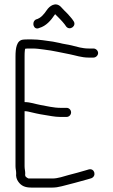

<svg xmlns="http://www.w3.org/2000/svg" viewBox="-20 -856 512 867"><path d="M158 -730C187.9 -738.5 209.8 -763.6 226 -788C226.7 -789.3 227.7 -790.7 229 -792C243.5 -777.5 259.2 -762.5 272 -746L279 -736C295.7 -715.9 327.4 -739.4 312 -761L305 -771C299.7 -777.7 293.7 -784.7 287 -792L269 -810C263.7 -816 258.7 -821.3 254 -826C230.1 -848.6 203.6 -828.9 191 -810C179.3 -792.5 164.4 -773.6 142 -768C120 -755.4 132.2 -717.1 158 -730ZM402 -637H380C351.5 -637 327.9 -644.8 303 -651C285.8 -655.3 266.3 -657.1 249 -662L219 -668C188.9 -672 156.8 -678 124 -678H105C96.3 -678 89.3 -677.7 84 -677C54.7 -673.7 50 -637.3 50 -601V-105C50 -93.2 53 -85.3 53 -74C51.1 -58.5 55.2 -45.7 63 -35C75.7 -17.5 92 -9 121 -9H217C229.7 -9 243.7 -11 259 -15C296.2 -24.3 340.1 -36 375 -46L392 -51C417.4 -60.5 407.2 -97.6 381 -91L364 -86C345.3 -80.9 315.4 -71.5 291 -66C268.5 -59.9 241.7 -50 217 -50H109C104.1 -51.6 94 -57.8 94 -63C93.3 -66.3 93.3 -69.7 94 -73C94 -83.8 91 -92.8 91 -105V-354C96.3 -354 102 -353.3 108 -352C133 -346.2 153.9 -340.9 180.5 -337C202.5 -333.7 226.9 -328 251 -328H281C291.8 -328 301 -337.5 301 -348.5C301 -359.5 291.8 -369 281 -369H253C222.2 -369 190.3 -377.2 162.5 -382C140.3 -385.9 117 -395 91 -395V-602C91 -613.3 91.3 -621.3 92 -626C92 -629.3 92.7 -632.7 94 -636C97.3 -636.7 101 -637 105 -637H124C147.5 -637 156.5 -634.8 180 -632C220.1 -627.5 257.4 -617.8 295 -611C321.6 -605.7 348.1 -596 380 -596H402C412.8 -596 423 -605.5 423 -616.5C423 -627.5 412.8 -637 402 -637Z"/></svg>

Font: HoneyBee
Style: SeLit
Weight: 300
Foundry: Cannot Into Space Fonts
Version: Version 0.89